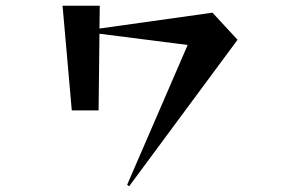

<svg xmlns="http://www.w3.org/2000/svg" viewBox="-20 -586 1040 666"><path d="M421 55 631 -430 325 -469 322 -203H229L197 -566H326L325 -487L717 -542L804 -448L428 60Z"/></svg>

Font: Reggae One
Style: Regular
Weight: 400
Designer: Fontworks Inc.
Foundry: Fontworks Inc.
Version: Version 1.100